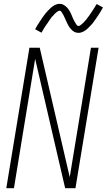

<svg xmlns="http://www.w3.org/2000/svg" viewBox="-20 -985 559 1005"><path d="M13 0 134 -735H188L345 -58Q361 -154 376.5 -249.5Q392 -345 408 -441L456 -735H496L375 0H321L164 -677Q148 -581 132.5 -485.5Q117 -390 101 -294L53 0ZM391 -813Q385 -813 379 -814.5Q373 -816 368 -819Q363 -822 358.5 -825.5Q354 -829 350.5 -833.5Q347 -838 343.5 -842.5Q340 -847 337.5 -852Q335 -857 332.5 -862Q330 -867 327.5 -872.5Q325 -878 322.5 -883.5Q320 -889 317.5 -894.5Q315 -900 312.5 -905Q310 -910 307 -914.5Q304 -919 301 -924Q298 -929 292 -929Q288 -929 284 -926.5Q280 -924 276.5 -921.5Q273 -919 269.5 -915.5Q266 -912 262 -907.5Q258 -903 256.5 -901.5Q255 -900 252.5 -897.5Q250 -895 248 -892Q246 -889 243.5 -885.5Q241 -882 238.5 -878.5Q236 -875 233.5 -871Q231 -867 228 -863Q225 -859 222 -854.5Q219 -850 216 -845.5Q213 -841 210 -836Q207 -831 204 -825.5Q201 -820 197 -814L164 -832Q170 -843 176 -853Q182 -863 188 -872Q194 -881 199.5 -889Q205 -897 210 -904Q215 -911 220 -917Q225 -923 230 -928Q235 -933 242.5 -940.5Q250 -948 257.5 -953Q265 -958 274 -961.5Q283 -965 292 -965Q298 -965 303.5 -963.5Q309 -962 314 -959Q319 -956 323.5 -952.5Q328 -949 332 -944.5Q336 -940 339 -935.5Q342 -931 345 -926Q348 -921 350.5 -916Q353 -911 355 -905.5Q357 -900 359.5 -894.5Q362 -889 364.5 -883.5Q367 -878 370 -873Q373 -868 375.5 -863.5Q378 -859 381.5 -854Q385 -849 391 -849Q395 -849 398.5 -851.5Q402 -854 405.5 -856.5Q409 -859 412.5 -862.5Q416 -866 420.5 -870.5Q425 -875 426 -876.5Q427 -878 429.5 -880.5Q432 -883 434 -886Q436 -889 438.5 -892.5Q441 -896 444 -899.5Q447 -903 449.5 -907Q452 -911 454.5 -915Q457 -919 460.5 -923.5Q464 -928 466.5 -932.5Q469 -937 472.5 -942Q476 -947 479 -952.5Q482 -958 486 -964L519 -946Q513 -935 507 -925Q501 -915 495 -906Q489 -897 483.5 -889Q478 -881 473 -874Q468 -867 463 -861Q458 -855 453 -850Q448 -845 440.5 -837.5Q433 -830 425.5 -825Q418 -820 409 -816.5Q400 -813 391 -813Z"/></svg>

Font: Iosevka Term Curly XLt Obl
Style: Regular
Weight: 200
Italic angle: -9°
Designer: Belleve Invis
Foundry: Belleve Invis
Version: Version 32.3.0